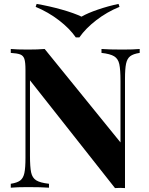

<svg xmlns="http://www.w3.org/2000/svg" viewBox="-20 -958 762 980"><path d="M693 -688Q660 -683 644.5 -671Q629 -659 623.5 -633Q618 -607 618 -556V2L594 1L567 2L133 -548V-164Q133 -105 139 -77.5Q145 -50 165 -37.5Q185 -25 230 -20V0Q191 -3 122 -3Q67 -3 35 0V-20Q68 -25 83.5 -37Q99 -49 104.5 -75Q110 -101 110 -152V-602Q110 -640 104.5 -657Q99 -674 83.5 -680Q68 -686 35 -688V-708Q67 -705 122 -705Q172 -705 208 -708L595 -231V-544Q595 -603 589 -630.5Q583 -658 563 -670.5Q543 -683 498 -688V-708Q537 -705 606 -705Q662 -705 693 -708ZM590 -923Q526 -897 471.5 -855Q417 -813 385 -767H367Q336 -812 281.5 -854Q227 -896 162 -923L167 -938Q232 -927 295.5 -909Q359 -891 396 -873Q427 -891 479.5 -909Q532 -927 585 -938Z"/></svg>

Font: Playfair Display SC
Style: Bold
Weight: 700
Designer: Claus Eggers Sørensen
Foundry: Claus Eggers Sørensen
Version: Version 1.200; ttfautohint (v1.6)